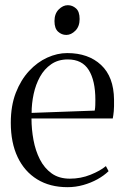

<svg xmlns="http://www.w3.org/2000/svg" viewBox="-20 -726 488 756"><path d="M246 11Q176.5 11 126.5 -19.8Q76.5 -50.5 49.5 -107.2Q22.5 -164 22.5 -242.5Q22.5 -309.5 42.2 -360.5Q62 -411.5 94.5 -446.5Q127 -481.5 166.2 -499.2Q205.5 -517 244.5 -517Q328 -517 378 -470.2Q428 -423.5 429 -334Q429.5 -304.5 428 -288.2Q426.5 -272 424 -259.5H104Q104 -217 111.8 -175Q119.5 -133 137 -98.5Q154.5 -64 183.5 -43.2Q212.5 -22.5 255 -22.5Q298 -22.5 336.5 -38Q375 -53.5 397 -72L407.5 -52Q389.5 -34.5 363.8 -20.2Q338 -6 307.8 2.5Q277.5 11 246 11ZM104.5 -281.5 353 -290.5Q355 -302 355.2 -312.2Q355.5 -322.5 355.5 -333Q355.5 -408.5 329.5 -450.2Q303.5 -492 247 -492Q209 -492 181.8 -473.2Q154.5 -454.5 137.5 -423.8Q120.5 -393 112.5 -355.8Q104.5 -318.5 104.5 -281.5ZM240.5 -588.5Q223 -588.5 208.8 -601.2Q194.5 -614 194.5 -643Q194.5 -672 211.2 -688.8Q228 -705.5 246.5 -705.5H247.5Q265 -705.5 279.2 -693Q293.5 -680.5 293.5 -651Q293.5 -622 276.8 -605.2Q260 -588.5 241.5 -588.5Z"/></svg>

Font: Merriweather 144pt Light
Style: Regular
Weight: 300
Version: Version 2.100